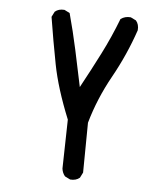

<svg xmlns="http://www.w3.org/2000/svg" viewBox="-48 -530 595 700"><g transform="rotate(5 250.0 -180.5)"><path d="M234.4 127 214.8 117.2Q205.1 105.5 203.1 89.8L207 -89.8Q162.1 -200.2 145.5 -286.1Q128.9 -372.1 115.2 -458L125 -477.5Q138.7 -489.3 160.2 -487.3L179.7 -477.5Q197.3 -413.1 211.9 -345.7Q226.6 -278.3 240.2 -211.9Q275.4 -276.4 308.1 -340.8Q340.8 -405.3 366.2 -471.7Q381.8 -483.4 403.3 -481.4L422.9 -471.7Q434.6 -458 432.6 -436.5Q401.4 -344.7 354 -259.8Q306.6 -174.8 281.2 -85L279.3 97.7L269.5 117.2Q255.9 128.9 234.4 127Z"/></g></svg>

Font: JasonHandwriting4
Style: Regular
Weight: 400
Version: Version 1.01.21